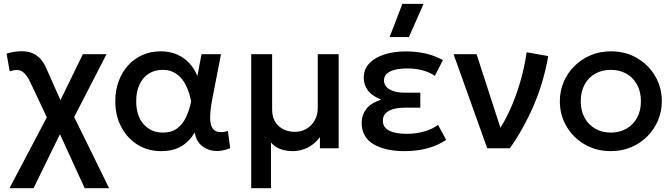

<svg xmlns="http://www.w3.org/2000/svg" viewBox="-20 -780 3536 1010"><path d="M30 210 249 -206 246 -121.5 139.5 -347Q120.5 -388 97.5 -403.5Q74.5 -419 31 -405L14.5 -498.5Q96.5 -520.5 146.2 -502Q196 -483.5 223 -422L317 -210L280 -216.5L416 -495H540.5L344.5 -114.5L351.5 -202.5L554 210H425.5L278.5 -111L313 -110L156.5 210Z M828 15Q758 15 703.5 -19Q649 -53 617.8 -112.2Q586.5 -171.5 586.5 -247.5Q586.5 -304.5 604.2 -352.8Q622 -401 654 -436.2Q686 -471.5 729.8 -490.8Q773.5 -510 825 -510Q874 -510 911.8 -493.2Q949.5 -476.5 976 -447.5Q1002.5 -418.5 1018.5 -380.5L1040 -495H1142.5L1097 -260Q1086 -203 1085.5 -166Q1085 -129 1095.2 -110Q1105.5 -91 1126.5 -86.5Q1147.5 -82 1179 -90.5L1191 -0.5Q1145.5 18 1105.5 13.5Q1065.5 9 1038.2 -16Q1011 -41 1004.5 -83Q976 -35.5 933.2 -10.2Q890.5 15 828 15ZM837.5 -82.5Q881.5 -82.5 910.8 -103.8Q940 -125 958 -162.2Q976 -199.5 985.5 -247Q982 -263.5 976 -285Q970 -306.5 959.2 -328.8Q948.5 -351 932 -370Q915.5 -389 891.8 -400.8Q868 -412.5 835.5 -412.5Q793.5 -412.5 762.2 -392.5Q731 -372.5 713.8 -335.5Q696.5 -298.5 696.5 -248Q696.5 -170.5 735.5 -126.5Q774.5 -82.5 837.5 -82.5Z M1301.5 210V-495H1411.5V-206Q1411.5 -148 1445.8 -117.2Q1480 -86.5 1532 -86.5Q1564.5 -86.5 1591.8 -102.2Q1619 -118 1635.2 -146.5Q1651.5 -175 1651.5 -212.5V-495H1761.5V0H1663V-58.5Q1634 -20.5 1597.2 -2.8Q1560.5 15 1519.5 15Q1485.5 15 1455.8 4.5Q1426 -6 1405.5 -30V210Z M2107.5 15Q2005.5 15 1944 -22Q1882.5 -59 1882.5 -134.5Q1882.5 -174.5 1906 -205.8Q1929.5 -237 1985 -256Q1934.5 -276.5 1914 -306Q1893.5 -335.5 1893.5 -370.5Q1893.5 -416 1922.8 -446.8Q1952 -477.5 2002 -493.5Q2052 -509.5 2114 -509.5Q2170 -509.5 2217 -499Q2264 -488.5 2310 -464L2267.5 -381Q2239 -400.5 2202 -410.2Q2165 -420 2121.5 -420Q2088 -420 2060.5 -413.8Q2033 -407.5 2016.5 -394Q2000 -380.5 2000 -357.5Q2000 -327 2029.2 -309.8Q2058.5 -292.5 2106 -292.5H2191V-213.5H2109Q2074 -213.5 2048.2 -206Q2022.5 -198.5 2008.2 -183.5Q1994 -168.5 1994 -145Q1994 -110 2027 -93Q2060 -76 2118.5 -76Q2167.5 -76 2210.2 -88Q2253 -100 2284.5 -123L2327 -44Q2282 -14 2227.2 0.5Q2172.5 15 2107.5 15ZM2029.5 -585 2096.5 -759.5H2208L2131 -585Z M2543 0 2366 -495H2487L2626.5 -64.5L2599.5 -87.5Q2633 -137.5 2662.8 -202.5Q2692.5 -267.5 2715.2 -344.2Q2738 -421 2750.5 -505L2864 -485Q2839.5 -345.5 2786.5 -223.2Q2733.5 -101 2662 0Z M3193 15Q3115.5 15 3054.8 -20.8Q2994 -56.5 2959.5 -116.2Q2925 -176 2925 -247.5Q2925 -300.5 2944.8 -347.8Q2964.5 -395 3000.8 -431.5Q3037 -468 3086 -489Q3135 -510 3193.5 -510Q3271 -510 3331.8 -474.2Q3392.5 -438.5 3427 -378.8Q3461.5 -319 3461.5 -247.5Q3461.5 -195 3441.8 -147.5Q3422 -100 3386 -63.5Q3350 -27 3301 -6Q3252 15 3193 15ZM3193 -82.5Q3239 -82.5 3274.8 -102.8Q3310.5 -123 3331 -160Q3351.5 -197 3351.5 -247.5Q3351.5 -298 3331 -335.2Q3310.5 -372.5 3274.8 -392.5Q3239 -412.5 3193 -412.5Q3147 -412.5 3111.2 -392.5Q3075.5 -372.5 3055.2 -335.2Q3035 -298 3035 -247.5Q3035 -197 3055.5 -160Q3076 -123 3111.8 -102.8Q3147.5 -82.5 3193 -82.5Z"/></svg>

Font: Geologica Thin Roman
Style: Regular
Weight: 400
Version: Version 1.010;gftools[0.9.28]